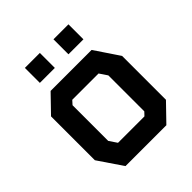

<svg xmlns="http://www.w3.org/2000/svg" viewBox="-199 -864 997 997"><g transform="rotate(-45 300.0 -365.0)"><path d="M152 -551H453L543 -417V-95L451 0H151L60 -134V-456ZM180 -156 209 -113H403L421 -132V-396L392 -439H199L180 -418ZM142 -620V-730H252V-620ZM352 -620V-730H462V-620Z"/></g></svg>

Font: Kode Mono
Style: Bold
Weight: 700
Monospace: yes
Designer: Isa Ozler
Foundry: Kadena LLC
Version: Version 1.206;gftools[0.9.28]